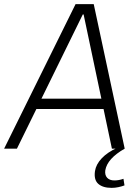

<svg xmlns="http://www.w3.org/2000/svg" viewBox="-49 -720 671 930"><path d="M317 -700H405L555 0H493L356 -650H352L33 0H-29ZM121 -242H472L465 -192H114ZM492 190Q449 190 427 170.5Q405 151 411 109Q416 76 444 46.5Q472 17 519 -4L555 0Q513 24 489.5 50Q466 76 461 105Q458 128 470 141Q482 154 505 154Q527 154 549 146L554 178Q541 183 524.5 186.5Q508 190 492 190Z"/></svg>

Font: Pathway Extreme 8pt Thin
Style: Italic
Weight: 100
Italic angle: -8°
Designer: Eduardo Rodriguez Tunni
Foundry: Eduardo Rodriguez Tunni
Version: Version 1.000